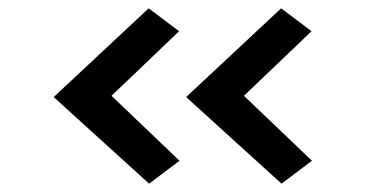

<svg xmlns="http://www.w3.org/2000/svg" viewBox="-20 -491 919 461"><path d="M656 -50 428 -257V-259L655 -471L728 -416L549 -245L550 -276L729 -105ZM338 -50 110 -257V-259L337 -471L410 -416L231 -245L232 -276L411 -105Z"/></svg>

Font: Lexend Zetta
Style: Regular
Weight: 400
Designer: Bonnie Shaver-Troup, Thomas Jockin
Foundry: Lexend
Version: Version 1.007